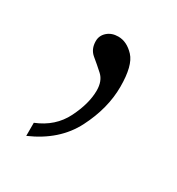

<svg xmlns="http://www.w3.org/2000/svg" viewBox="-74 -124 304 330"><g transform="rotate(30 78.5 40.5)"><path d="M20 128Q55 114 70.5 83Q86 52 86 26Q86 7 75 -3Q64 -13 53 -22Q42 -31 42 -47Q42 -58 50.5 -65.5Q59 -73 72 -73Q89 -73 103.5 -57.5Q118 -42 118 0Q118 43 95.5 87Q73 131 20 154Z"/></g></svg>

Font: Noto Serif Thai ExtraCondensed Thin
Style: Regular
Weight: 100
Width: 2
Designer: Monotype Design Team
Foundry: Monotype Imaging Inc.
Version: Version 2.001; ttfautohint (v1.8.4.7-5d5b)